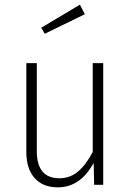

<svg xmlns="http://www.w3.org/2000/svg" viewBox="-20 -793 561 824"><path d="M423 0H384L382 -94Q325 11 228 11Q164 11 128.5 -29Q93 -69 93 -140V-522H138V-144Q138 -28 235 -28Q281 -28 315.5 -57.5Q350 -87 378 -141V-522H423ZM323 -773 344 -732 172 -648 157 -674Z"/></svg>

Font: Fira Sans Condensed ExtraLight
Style: Regular
Weight: 275
Width: 3
Designer: Carrois Corporate & Edenspiekermann AG
Foundry: Carrois Corporate GbR & Edenspiekermann AG
Version: Version 4.203